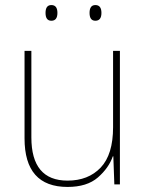

<svg xmlns="http://www.w3.org/2000/svg" viewBox="-20 -729 580 759"><path d="M454 -528H427V-226Q427 -118 378 -66.5Q329 -15 247 -15Q104 -15 104 -186V-528H77V-182Q77 10 247 10Q324 10 367 -27.5Q410 -65 426 -111H428L432 0H454ZM334 -678Q334 -647 357 -647Q381 -647 381 -678Q381 -709 357 -709Q334 -709 334 -678ZM160 -678Q160 -647 183 -647Q207 -647 207 -678Q207 -709 183 -709Q160 -709 160 -678Z"/></svg>

Font: Noto Sans Display Thin
Style: Regular
Weight: 250
Designer: Monotype Design Team
Foundry: Monotype Imaging Inc.
Version: Version 1.900